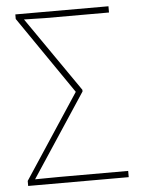

<svg xmlns="http://www.w3.org/2000/svg" viewBox="-52 -755 589 797"><g transform="rotate(-5 242.5 -357.0)"><path d="M33 0V-21L264 -372L42 -695V-714H430V-688H163Q141 -688 121.5 -689Q102 -690 76 -690L292 -378V-371L64 -25Q86 -25 111.5 -25.5Q137 -26 166 -26H452V0Z"/></g></svg>

Font: Noto Sans SemiCondensed Thin
Style: Regular
Weight: 100
Width: 4
Designer: Monotype Design Team
Foundry: Monotype Imaging Inc.
Version: Version 2.013; ttfautohint (v1.8.4.7-5d5b)